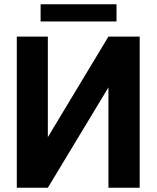

<svg xmlns="http://www.w3.org/2000/svg" viewBox="-20 -883 740 903"><path d="M490 -711 205 -238V-711H59V0H205L490 -472V0H637V-711ZM528 -782V-863H171V-782Z"/></svg>

Font: Asimov
Style: Regular
Weight: 500
Designer: Google
Version: Version 2.000980; 2014